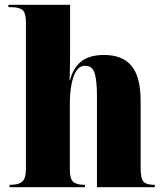

<svg xmlns="http://www.w3.org/2000/svg" viewBox="-20 -780 689 800"><path d="M20 0V-10H24Q57 -10 72.5 -23Q88 -36 88 -77V-687Q88 -726 74 -738Q60 -750 28 -750H15V-760H272V-561Q272 -531 271.5 -503.5Q271 -476 270 -446H272Q284 -496 318 -523.5Q352 -551 414 -551Q490 -551 528 -505.5Q566 -460 566 -359V-80Q566 -36 578 -23Q590 -10 622 -10H625V0H384V-378Q384 -446 374 -476Q364 -506 335 -506Q312 -506 298 -484.5Q284 -463 277.5 -426.5Q271 -390 271 -346V-74Q271 -35 285 -22.5Q299 -10 331 -10H334V0Z"/></svg>

Font: Noto Serif Display SemiCondensed Black
Style: Regular
Weight: 900
Width: 4
Designer: Monotype Design Team
Foundry: Monotype Imaging Inc.
Version: Version 2.009